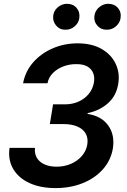

<svg xmlns="http://www.w3.org/2000/svg" viewBox="-20 -961 654 991"><path d="M266.6 9.8Q188.5 9.8 131.8 -16.4Q75.2 -42.5 47.9 -89.4Q20.5 -136.2 29.3 -197.8H160.6Q157.2 -168.5 170.2 -146.5Q183.1 -124.5 209.7 -112.5Q236.3 -100.6 272 -100.6Q312 -100.6 345.9 -115.2Q379.9 -129.9 402.6 -156Q425.3 -182.1 430.7 -215.8Q435.5 -248 422.4 -271.5Q409.2 -294.9 379.4 -307.9Q349.6 -320.8 304.2 -320.8H237.3L253.9 -422.4H315.4Q353.5 -422.4 385.3 -436.5Q417 -450.7 438 -476.1Q459 -501.5 464.8 -535.2Q471.7 -578.1 448 -604.2Q424.3 -630.4 373.5 -629.9Q339.4 -630.4 307.4 -618.4Q275.4 -606.4 253.2 -584.2Q231 -562 225.1 -531.2H99.1Q110.4 -592.3 150.9 -638.7Q191.4 -685.1 251.5 -711.2Q311.5 -737.3 379.9 -737.3Q454.6 -737.3 504.6 -708.3Q554.7 -679.2 577.1 -631.6Q599.6 -584 590.3 -528.3Q580.6 -466.8 537.6 -428.5Q494.6 -390.1 432.1 -377V-373Q503.4 -362.3 538.6 -313.2Q573.7 -264.2 562.5 -194.3Q552.2 -133.8 511.5 -87.6Q470.7 -41.5 407.5 -15.9Q344.2 9.8 266.6 9.8ZM318.4 -807.6Q288.1 -807.1 269.3 -829.6Q250.5 -852.1 254.9 -882.3Q258.8 -907.7 279.8 -924.6Q300.8 -941.4 325.7 -941.4Q357.4 -941.4 375.7 -919.7Q394 -897.9 389.2 -866.2Q385.7 -842.3 365.2 -824.7Q344.7 -807.1 318.4 -807.6ZM530.8 -807.6Q501 -807.1 481.9 -829.3Q462.9 -851.6 467.8 -882.3Q472.2 -907.7 492.9 -924.6Q513.7 -941.4 538.6 -941.4Q570.3 -941.4 588.9 -919.7Q607.4 -897.9 602.1 -866.2Q598.1 -842.3 577.9 -824.7Q557.6 -807.1 530.8 -807.6Z"/></svg>

Font: Inter Tight SemiBold
Style: Italic
Weight: 600
Italic angle: -9.39999°
Designer: Rasmus Andersson
Foundry: rsms
Version: Version 3.004